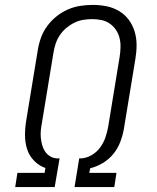

<svg xmlns="http://www.w3.org/2000/svg" viewBox="-20 -763 640 783"><path d="M42 0 51 -58H162L165 -78Q139 -87 119 -107.5Q99 -128 90.5 -155Q82 -182 82 -212Q82 -242 87 -272L134 -558Q138 -584 147 -609Q156 -634 172 -656Q188 -678 209.5 -695.5Q231 -713 256 -724Q281 -735 307 -739Q333 -743 358 -743Q387 -743 414.5 -737.5Q442 -732 465.5 -718Q489 -704 505 -682.5Q521 -661 529 -634.5Q537 -608 537 -579.5Q537 -551 532 -522L485 -236Q480 -209 470 -183Q460 -157 442 -135Q424 -113 399 -98Q374 -83 348 -77L344 -58H455L446 0H284L303 -117H310Q332 -118 353 -130Q374 -142 388 -161Q402 -180 409.5 -201.5Q417 -223 421 -245L468 -532Q471 -551 471.5 -570.5Q472 -590 467.5 -608Q463 -626 453 -641Q443 -656 428 -666.5Q413 -677 394.5 -681Q376 -685 357 -685Q338 -685 319.5 -682Q301 -679 283.5 -670.5Q266 -662 250.5 -649Q235 -636 224 -619.5Q213 -603 207 -585Q201 -567 198 -548L151 -262Q148 -247 146.5 -231.5Q145 -216 146.5 -201Q148 -186 152 -171.5Q156 -157 164 -145Q172 -133 184.5 -125.5Q197 -118 212 -117H223L203 0Z"/></svg>

Font: Iosevka Curly Slab LtExObl
Style: Regular
Weight: 300
Width: 7
Italic angle: -9°
Monospace: yes
Designer: Belleve Invis
Foundry: Belleve Invis
Version: Version 11.1.0; ttfautohint (v1.8.3)